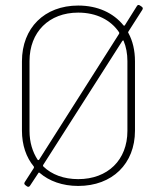

<svg xmlns="http://www.w3.org/2000/svg" viewBox="-20 -730 656 761"><path d="M541 -704 535 -708C530 -712 525 -711 522 -705L475 -630C474 -628 471 -627 469 -630C429 -679 367 -708 290 -708C156 -708 67 -619 67 -487V-212C67 -155 84 -106 114 -70C115 -68 115 -66 114 -64L78 -8C75 -3 76 1 82 5L86 8C91 12 96 11 99 6L132 -44C133 -46 135 -47 137 -45C175 -12 228 7 290 7C425 7 515 -81 515 -212V-487C515 -530 506 -568 489 -599C487 -601 488 -603 489 -605L544 -691C547 -696 547 -700 541 -704ZM97 -211V-488C97 -603 174 -680 290 -680C362 -680 419 -651 452 -602C453 -600 453 -598 452 -596L135 -97C134 -95 131 -95 129 -97C109 -128 97 -166 97 -211ZM485 -488V-211C485 -96 407 -20 290 -20C233 -20 185 -38 152 -70C150 -72 150 -74 151 -76L465 -568C467 -570 469 -571 470 -568C480 -544 485 -517 485 -488Z"/></svg>

Font: Barlow Thin
Style: Regular
Weight: 250
Designer: Jeremy Tribby
Foundry: Tribby Type
Version: Version 1.422;hotconv 1.0.109;makeotfexe 2.5.65596